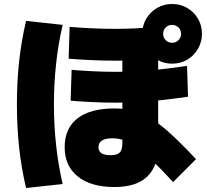

<svg xmlns="http://www.w3.org/2000/svg" viewBox="-20 -875 1040 965"><path d="M555 65Q437 65 371 12Q305 -41 305 -135Q305 -230 369.5 -280Q434 -330 555 -330Q607 -330 651 -318.5Q695 -307 740.5 -278.5Q786 -250 840 -200.5Q894 -151 965 -75L850 40Q789 -26 745 -68.5Q701 -111 667 -135.5Q633 -160 604 -170Q575 -180 545 -180Q475 -180 475 -135Q475 -95 535 -95Q569 -95 582 -108.5Q595 -122 595 -155V-658H775V-145Q775 -40 720 12.5Q665 65 555 65ZM557 -570Q499 -570 435.5 -573Q372 -576 325 -580L330 -740Q375 -736 437.5 -733Q500 -730 558 -730Q611 -730 664 -732.5Q717 -735 775 -741V-581Q717 -575 663.5 -572.5Q610 -570 557 -570ZM559 -359Q504 -359 442 -362Q380 -365 335 -369L340 -524Q384 -520 444.5 -517Q505 -514 560 -514Q643 -514 728.5 -521Q814 -528 920 -544L925 -389Q817 -373 730 -366Q643 -359 559 -359ZM845 -555Q804 -555 769.5 -575Q735 -595 715 -629.5Q695 -664 695 -705Q695 -747 715 -781Q735 -815 769.5 -835Q804 -855 845 -855Q887 -855 921 -835Q955 -815 975 -781Q995 -747 995 -705Q995 -664 975 -629.5Q955 -595 921 -575Q887 -555 845 -555ZM845 -660Q864 -660 877 -673Q890 -686 890 -705Q890 -724 877 -737Q864 -750 845 -750Q826 -750 813 -737Q800 -724 800 -705Q800 -686 813 -673Q826 -660 845 -660ZM111 70Q87 -32 76 -135Q65 -238 65 -350Q65 -462 76 -565Q87 -668 111 -770L295 -750Q273 -656 262 -555Q251 -454 251 -350Q251 -246 262 -145Q273 -44 295 50Z"/></svg>

Font: M PLUS 2 Black
Style: Regular
Weight: 900
Designer: Coji Morishita
Foundry: UNDERFOREST DESIGN
Version: Version 1.001